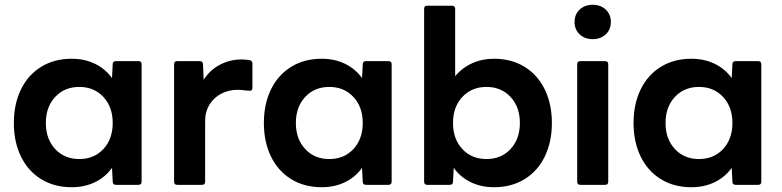

<svg xmlns="http://www.w3.org/2000/svg" viewBox="-20 -774 3276 804"><path d="M38 -259Q38 -338 67.5 -399Q97 -460 152 -494Q207 -528 280 -528Q334 -528 377.5 -507Q421 -486 449 -447L452 -505Q452 -518 466 -518H560Q573 -518 573 -505V-13Q573 0 560 0H466Q452 0 452 -13L449 -71Q421 -32 377.5 -11Q334 10 280 10Q207 10 152 -24Q97 -58 67.5 -119Q38 -180 38 -259ZM452 -259Q452 -326 413 -368Q374 -410 312 -410Q250 -410 211 -368Q172 -326 172 -259Q172 -192 211 -150Q250 -108 312 -108Q374 -108 413 -150Q452 -192 452 -259Z M722 0Q709 0 709 -13V-505Q709 -518 722 -518H816Q830 -518 830 -505L833 -440Q859 -481 901 -503Q943 -525 991 -525Q1011 -525 1026 -522Q1037 -519 1037 -508V-405Q1037 -394 1026 -394Q1016 -394 1001.5 -396Q987 -398 975 -398Q939 -398 908 -382.5Q877 -367 858 -337Q839 -307 839 -268V-13Q839 0 826 0Z M1085 -259Q1085 -338 1114.5 -399Q1144 -460 1199 -494Q1254 -528 1327 -528Q1381 -528 1424.5 -507Q1468 -486 1496 -447L1499 -505Q1499 -518 1513 -518H1607Q1620 -518 1620 -505V-13Q1620 0 1607 0H1513Q1499 0 1499 -13L1496 -71Q1468 -32 1424.5 -11Q1381 10 1327 10Q1254 10 1199 -24Q1144 -58 1114.5 -119Q1085 -180 1085 -259ZM1499 -259Q1499 -326 1460 -368Q1421 -410 1359 -410Q1297 -410 1258 -368Q1219 -326 1219 -259Q1219 -192 1258 -150Q1297 -108 1359 -108Q1421 -108 1460 -150Q1499 -192 1499 -259Z M1880 -71 1877 -13Q1877 0 1863 0H1769Q1756 0 1756 -13V-737Q1756 -750 1769 -750H1873Q1886 -750 1886 -737V-455Q1915 -490 1957 -509Q1999 -528 2049 -528Q2122 -528 2177 -494Q2232 -460 2261.5 -399Q2291 -338 2291 -259Q2291 -180 2261.5 -119Q2232 -58 2177 -24Q2122 10 2049 10Q1995 10 1951.5 -11Q1908 -32 1880 -71ZM2157 -259Q2157 -326 2118 -368Q2079 -410 2017 -410Q1955 -410 1916 -368Q1877 -326 1877 -259Q1877 -192 1916 -150Q1955 -108 2017 -108Q2079 -108 2118 -150Q2157 -192 2157 -259Z M2386 -682Q2386 -714 2407.5 -734Q2429 -754 2462 -754Q2495 -754 2516.5 -734Q2538 -714 2538 -682Q2538 -650 2516.5 -630Q2495 -610 2462 -610Q2429 -610 2407.5 -630Q2386 -650 2386 -682ZM2410 0Q2397 0 2397 -13V-505Q2397 -518 2410 -518H2514Q2527 -518 2527 -505V-13Q2527 0 2514 0Z M2633 -259Q2633 -338 2662.5 -399Q2692 -460 2747 -494Q2802 -528 2875 -528Q2929 -528 2972.5 -507Q3016 -486 3044 -447L3047 -505Q3047 -518 3061 -518H3155Q3168 -518 3168 -505V-13Q3168 0 3155 0H3061Q3047 0 3047 -13L3044 -71Q3016 -32 2972.5 -11Q2929 10 2875 10Q2802 10 2747 -24Q2692 -58 2662.5 -119Q2633 -180 2633 -259ZM3047 -259Q3047 -326 3008 -368Q2969 -410 2907 -410Q2845 -410 2806 -368Q2767 -326 2767 -259Q2767 -192 2806 -150Q2845 -108 2907 -108Q2969 -108 3008 -150Q3047 -192 3047 -259Z"/></svg>

Font: LINE Seed Sans KR Bold
Style: Regular
Weight: 700
Designer: LINE BX Design & Sandoll Inc & Dalton Maag Ltd
Foundry: Sandoll Inc.
Version: Version 1.000